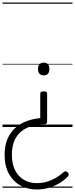

<svg xmlns="http://www.w3.org/2000/svg" viewBox="-20 -1016 600 1536"><path d="M329 -285Q344 -285 350.5 -281Q357 -277 357 -265V-43Q357 -33 351.5 -27.5Q346 -22 337 -22Q284 -22 236.5 -8.5Q189 5 152.5 33.5Q116 62 95.5 109Q75 156 75 224Q75 295 100.5 345.5Q126 396 171 422.5Q216 449 273 449Q317 449 354.5 438Q392 427 425 408Q458 389 488 362Q496 355 504.5 354.5Q513 354 522 363Q530 373 530 381Q530 389 524 395Q493 427 453.5 450.5Q414 474 368 487Q322 500 273 500Q202 500 143.5 468Q85 436 51 374Q17 312 17 222Q17 149 40 95.5Q63 42 102.5 7Q142 -28 193.5 -47Q245 -66 302 -71V-266Q302 -277 308.5 -281Q315 -285 329 -285ZM329 -515Q352 -515 363.5 -502.5Q375 -490 375 -464Q375 -439 363.5 -426Q352 -413 329 -413Q308 -413 296 -426Q284 -439 284 -464Q284 -490 296 -502.5Q308 -515 329 -515ZM0 476H560V486H0ZM0 -20H560V0H0ZM0 -505H560V-500H0ZM0 -996H560V-986H0Z"/></svg>

Font: Playwrite PL Guides
Style: Regular
Weight: 400
Designer: Veronika Burian, José Scaglione
Foundry: TypeTogether
Version: Version 1.003